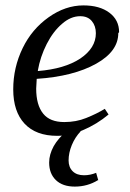

<svg xmlns="http://www.w3.org/2000/svg" viewBox="-20 -490 483 711"><path d="M421 -371 418 -367Q418 -300 336 -254Q252 -207 116 -198L114 -162Q114 -101 140 -69Q165 -38 218 -38Q262 -38 299 -53Q339 -69 368 -87L382 -66Q339 -30 287 -8Q238 13 192 13Q113 13 71 -32Q29 -77 29 -159Q29 -240 64 -312Q98 -382 160 -426Q222 -470 289 -470Q349 -470 385 -443Q421 -416 421 -371ZM120 -228 121 -227Q219 -235 277 -273Q335 -312 335 -367Q335 -394 320 -412Q305 -430 277 -430Q242 -430 210 -402Q177 -374 153 -327Q129 -280 120 -228ZM344 178 343 177Q304 201 257 201Q212 201 187 177Q162 153 162 112Q162 82 179 51Q195 23 226 -4H279Q258 18 246 47Q234 76 234 104Q234 129 249 144Q264 159 291 159Q314 159 336 150Z"/></svg>

Font: Libra Serif Modern
Style: Italic
Weight: 400
Italic angle: -12°
Designer: Stefan Peev, Context Ltd
Foundry: Stefan Peev, Context Ltd
Version: Version 1.000